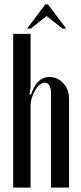

<svg xmlns="http://www.w3.org/2000/svg" viewBox="-20 -853 367 873"><path d="M121 -423Q148 -503 204 -503Q242 -503 268 -474.5Q294 -446 294 -404V0H212V-426Q212 -477 183 -477Q172 -477 160.5 -467.5Q149 -458 140 -443Q131 -428 125 -409Q119 -390 119 -372V0H40V-699H119V-454L114 -425ZM186 -833H198L281 -723H264L192 -780L120 -723H103Z"/></svg>

Font: Moniqa SemBd Narrow Heading
Style: Regular
Weight: 600
Width: 4
Designer: Rajesh Rajput
Foundry: Rajesh Rajput
Version: Version 1.000